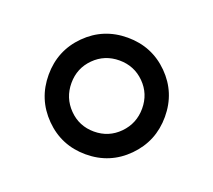

<svg xmlns="http://www.w3.org/2000/svg" viewBox="-66 -824 528 475"><g transform="rotate(20 198.0 -586.5)"><path d="M264 -653Q237 -680 198 -680Q159 -680 132 -653Q105 -626 105 -587Q105 -548 132 -520.5Q159 -493 198 -493Q237 -493 264 -520.5Q291 -548 291 -587Q291 -626 264 -653ZM306.5 -478Q262 -433 198 -433Q134 -433 89.5 -478Q45 -523 45 -587Q45 -651 89.5 -695.5Q134 -740 198 -740Q262 -740 306.5 -695.5Q351 -651 351 -587Q351 -523 306.5 -478Z"/></g></svg>

Font: Rounded Mplus 1c
Style: Regular
Weight: 400
Version: Version 1.059.20150529